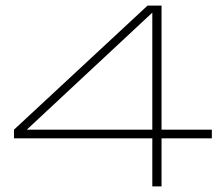

<svg xmlns="http://www.w3.org/2000/svg" viewBox="-20 -654 795 687"><path d="M64 -179 30 -190 508 -634H552ZM30 -159V-190H738V-159ZM525 -634H558V13H525Z"/></svg>

Font: BioRhyme SemiExpanded ExtraLight
Style: Regular
Weight: 250
Width: 6
Designer: Aoife Mooney
Foundry: Aoife Mooney Type
Version: Version 1.600;gftools[0.9.33]